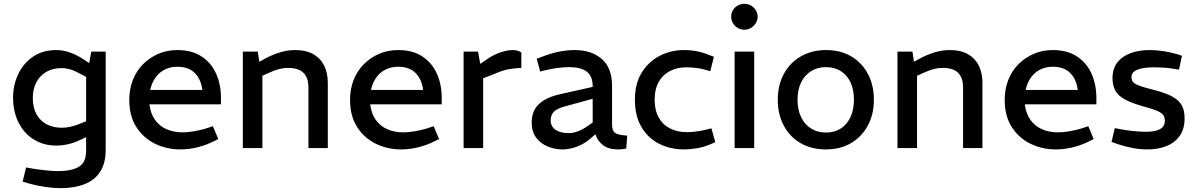

<svg xmlns="http://www.w3.org/2000/svg" viewBox="-20 -772 6236 1001"><path d="M295 209Q260 209 215.5 202.5Q171 196 132 185L98 175L116 101L150 107Q181 112 217 116Q253 120 283 120Q353 120 391 97.5Q429 75 429 14V-57L399 -43Q369 -28 336.5 -20.5Q304 -13 274 -13Q221 -13 179 -32.5Q137 -52 107.5 -86.5Q78 -121 63 -166Q48 -211 48 -262Q48 -328 74.5 -384.5Q101 -441 151.5 -476Q202 -511 274 -511Q309 -511 344.5 -498.5Q380 -486 413 -464L445 -443L456 -503H531V9Q531 79 502 123.5Q473 168 420 188.5Q367 209 295 209ZM151 -261Q151 -211 170.5 -176Q190 -141 224 -123.5Q258 -106 302 -106Q324 -106 346.5 -111Q369 -116 392 -125L429 -140V-371L395 -389Q368 -404 345 -410.5Q322 -417 302 -417Q254 -417 220 -396.5Q186 -376 168.5 -341Q151 -306 151 -261Z M922 7Q849 7 788.5 -22.5Q728 -52 691 -109.5Q654 -167 654 -251Q654 -308 673 -356Q692 -404 727 -438.5Q762 -473 807 -492Q852 -511 905 -511Q980 -511 1030.5 -478Q1081 -445 1106.5 -388.5Q1132 -332 1132 -261V-228H759Q765 -179 788.5 -146.5Q812 -114 849 -98Q886 -82 931 -82Q959 -82 988 -87Q1017 -92 1047 -100L1090 -114L1118 -47L1079 -28Q1041 -11 1000.5 -2Q960 7 922 7ZM763 -303H1035Q1028 -359 995.5 -391.5Q963 -424 905 -424Q869 -424 839.5 -409.5Q810 -395 790.5 -367.5Q771 -340 763 -303Z M1246 0V-503H1324L1332 -450L1367 -469Q1405 -489 1443 -500Q1481 -511 1518 -511Q1577 -511 1614.5 -489Q1652 -467 1670.5 -429Q1689 -391 1689 -341V0H1588V-317Q1588 -367 1562 -392.5Q1536 -418 1481 -418Q1458 -418 1435 -412Q1412 -406 1386 -394L1348 -377V0Z M2073 7Q2000 7 1939.5 -22.5Q1879 -52 1842 -109.5Q1805 -167 1805 -251Q1805 -308 1824 -356Q1843 -404 1878 -438.5Q1913 -473 1958 -492Q2003 -511 2056 -511Q2131 -511 2181.5 -478Q2232 -445 2257.5 -388.5Q2283 -332 2283 -261V-228H1910Q1916 -179 1939.5 -146.5Q1963 -114 2000 -98Q2037 -82 2082 -82Q2110 -82 2139 -87Q2168 -92 2198 -100L2241 -114L2269 -47L2230 -28Q2192 -11 2151.5 -2Q2111 7 2073 7ZM1914 -303H2186Q2179 -359 2146.5 -391.5Q2114 -424 2056 -424Q2020 -424 1990.5 -409.5Q1961 -395 1941.5 -367.5Q1922 -340 1914 -303Z M2397 0V-503H2472L2484 -439L2523 -466Q2553 -486 2588 -498.5Q2623 -511 2655 -511Q2666 -511 2677 -508Q2688 -505 2698 -498V-418Q2665 -417 2633.5 -411.5Q2602 -406 2561 -388L2499 -364V0Z M2913 7Q2873 7 2836 -8Q2799 -23 2775.5 -54Q2752 -85 2752 -133Q2752 -195 2791 -230.5Q2830 -266 2901 -281L3070 -319V-322Q3070 -375 3039 -398.5Q3008 -422 2949 -422Q2916 -422 2882 -417Q2848 -412 2820 -405L2796 -399L2778 -466L2803 -475Q2849 -493 2891.5 -502Q2934 -511 2976 -511Q3063 -511 3117 -465Q3171 -419 3171 -324V-123Q3171 -91 3186 -79.5Q3201 -68 3250 -65L3245 2Q3235 5 3223.5 6Q3212 7 3203 7Q3152 7 3123.5 -15.5Q3095 -38 3084 -72L3061 -52Q3027 -22 2988 -7.5Q2949 7 2913 7ZM2945 -78Q2968 -78 2993 -87.5Q3018 -97 3044 -115L3070 -133V-257L2917 -215Q2880 -204 2865.5 -187Q2851 -170 2851 -145Q2851 -113 2876 -95.5Q2901 -78 2945 -78Z M3546 7Q3474 7 3415.5 -23Q3357 -53 3323.5 -111Q3290 -169 3290 -252Q3290 -335 3325 -392.5Q3360 -450 3418.5 -480.5Q3477 -511 3547 -511Q3582 -511 3614.5 -504.5Q3647 -498 3675 -486L3702 -476L3683 -401L3651 -410Q3627 -416 3603.5 -418.5Q3580 -421 3558 -421Q3510 -421 3472.5 -401.5Q3435 -382 3414 -344.5Q3393 -307 3393 -252Q3393 -197 3414.5 -159Q3436 -121 3474 -102Q3512 -83 3560 -83Q3582 -83 3607 -86Q3632 -89 3657 -95L3689 -103L3709 -31L3682 -19Q3648 -5 3613 1Q3578 7 3546 7Z M3810 0V-503H3912V0ZM3861 -617Q3842 -617 3826 -626.5Q3810 -636 3801 -651.5Q3792 -667 3792 -686Q3792 -703 3801 -718.5Q3810 -734 3826 -743Q3842 -752 3861 -752Q3880 -752 3895.5 -743Q3911 -734 3920.5 -718.5Q3930 -703 3930 -685Q3930 -667 3920.5 -651.5Q3911 -636 3895.5 -626.5Q3880 -617 3861 -617Z M4286 7Q4210 7 4153.5 -26Q4097 -59 4066 -117.5Q4035 -176 4035 -252Q4035 -328 4066.5 -386.5Q4098 -445 4155 -478Q4212 -511 4287 -511Q4363 -511 4419 -477.5Q4475 -444 4505.5 -385.5Q4536 -327 4536 -252Q4536 -176 4504.5 -117.5Q4473 -59 4417 -26Q4361 7 4286 7ZM4286 -81Q4331 -81 4363.5 -102Q4396 -123 4414 -161.5Q4432 -200 4432 -252Q4432 -304 4414.5 -342Q4397 -380 4364 -401Q4331 -422 4286 -422Q4242 -422 4208.5 -401Q4175 -380 4156.5 -342Q4138 -304 4138 -252Q4138 -200 4156.5 -161.5Q4175 -123 4208.5 -102Q4242 -81 4286 -81Z M4659 0V-503H4737L4745 -450L4780 -469Q4818 -489 4856 -500Q4894 -511 4931 -511Q4990 -511 5027.5 -489Q5065 -467 5083.5 -429Q5102 -391 5102 -341V0H5001V-317Q5001 -367 4975 -392.5Q4949 -418 4894 -418Q4871 -418 4848 -412Q4825 -406 4799 -394L4761 -377V0Z M5486 7Q5413 7 5352.5 -22.5Q5292 -52 5255 -109.5Q5218 -167 5218 -251Q5218 -308 5237 -356Q5256 -404 5291 -438.5Q5326 -473 5371 -492Q5416 -511 5469 -511Q5544 -511 5594.5 -478Q5645 -445 5670.5 -388.5Q5696 -332 5696 -261V-228H5323Q5329 -179 5352.5 -146.5Q5376 -114 5413 -98Q5450 -82 5495 -82Q5523 -82 5552 -87Q5581 -92 5611 -100L5654 -114L5682 -47L5643 -28Q5605 -11 5564.5 -2Q5524 7 5486 7ZM5327 -303H5599Q5592 -359 5559.5 -391.5Q5527 -424 5469 -424Q5433 -424 5403.5 -409.5Q5374 -395 5354.5 -367.5Q5335 -340 5327 -303Z M5962 7Q5925 7 5887 0Q5849 -7 5809 -20L5775 -32L5792 -104L5824 -98Q5857 -92 5890.5 -88.5Q5924 -85 5955 -85Q6003 -85 6028 -99Q6053 -113 6053 -142Q6053 -158 6046.5 -169.5Q6040 -181 6018.5 -191.5Q5997 -202 5952 -214Q5886 -232 5848.5 -251.5Q5811 -271 5795.5 -298.5Q5780 -326 5780 -367Q5781 -416 5806 -447.5Q5831 -479 5874.5 -495Q5918 -511 5974 -511Q6010 -511 6047.5 -505Q6085 -499 6119 -489L6142 -481L6127 -409L6107 -412Q6074 -418 6046.5 -419.5Q6019 -421 5995 -421Q5940 -421 5909.5 -408.5Q5879 -396 5879 -371Q5879 -354 5887.5 -344Q5896 -334 5922 -324.5Q5948 -315 6000 -302Q6062 -286 6095.5 -266.5Q6129 -247 6142.5 -220.5Q6156 -194 6156 -155Q6156 -99 6130 -63Q6104 -27 6060.5 -10Q6017 7 5962 7Z"/></svg>

Font: REM Medium
Style: Regular
Weight: 400
Version: Version 1.005;gftools[0.9.28]